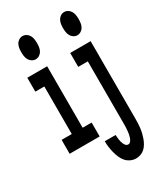

<svg xmlns="http://www.w3.org/2000/svg" viewBox="-237 -837 974 1147"><g transform="rotate(-30 250.0 -263.5)"><path d="M411 -590Q397 -590 385.5 -597.5Q374 -605 367.5 -617Q361 -629 359 -642.5Q357 -656 357 -670Q357 -684 359 -697.5Q361 -711 367.5 -723Q374 -735 385.5 -742.5Q397 -750 411 -750Q424 -750 436 -742.5Q448 -735 454.5 -723Q461 -711 463 -697.5Q465 -684 465 -670Q465 -656 463 -642.5Q461 -629 454.5 -617Q448 -605 436 -597.5Q424 -590 411 -590ZM123 -590Q110 -590 98 -597.5Q86 -605 79.5 -617Q73 -629 71 -642.5Q69 -656 69 -670Q69 -684 71 -697.5Q73 -711 79.5 -723Q86 -735 98 -742.5Q110 -750 123 -750Q137 -750 149 -742.5Q161 -735 167.5 -723Q174 -711 176 -697.5Q178 -684 178 -670Q178 -656 176 -642.5Q174 -629 167.5 -617Q161 -605 149 -597.5Q137 -590 123 -590ZM347 223Q327 223 308.5 214Q290 205 277.5 190Q265 175 257.5 156.5Q250 138 245 118.5Q240 99 237.5 79.5Q235 60 235 40H310Q310 49 311 57.5Q312 66 313 74Q314 82 316.5 90.5Q319 99 322.5 106.5Q326 114 332 120.5Q338 127 347 127Q358 127 365 117.5Q372 108 375.5 97.5Q379 87 381 76Q383 65 384 54Q385 43 385.5 32Q386 21 386 10V-424H320V-520H461V10Q461 27 460.5 43.5Q460 60 458 77Q456 94 452 110.5Q448 127 442.5 142.5Q437 158 428.5 173Q420 188 408 199.5Q396 211 380 217Q364 223 347 223ZM16 0V-96H86V-424H24V-520H161V-96H223V0Z"/></g></svg>

Font: Iosevka SS18
Style: Bold
Weight: 700
Monospace: yes
Designer: Belleve Invis
Foundry: Belleve Invis
Version: Version 25.1.1; ttfautohint (v1.8.4)